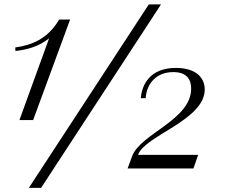

<svg xmlns="http://www.w3.org/2000/svg" viewBox="-20 -787 1073 897"><path d="M114.7 90.8H171.9L732.4 -766.6H675.3ZM134.8 -226.1 307.6 -695.8H256.3C204.1 -605 125.5 -575.2 51.3 -565.4L52.2 -548.8C106 -554.7 163.1 -569.8 209.5 -608.4L70.8 -226.1ZM905.8 -63.5H625C655.8 -153.8 936.5 -225.1 936.5 -369.1C936.5 -425.8 893.1 -469.7 801.8 -469.7C681.6 -469.7 643.1 -393.1 637.7 -328.1H660.6C665 -396.5 710.4 -450.2 789.6 -450.2C857.9 -450.2 873 -409.7 873 -373C873 -226.1 636.2 -163.1 597.2 -57.1L576.2 0H883.8Z"/></svg>

Font: Petit Formal Script
Style: Regular
Weight: 400
Designer: Pablo Impallari, Brenda Gallo, Rodrigo Fuenzalida
Foundry: Pablo Impallari, Brenda Gallo, Rodrigo Fuenzalida
Version: Version 1.001